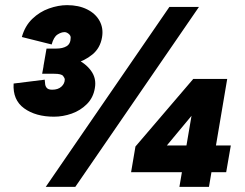

<svg xmlns="http://www.w3.org/2000/svg" viewBox="-20 -727 954 747"><path d="M190 -273Q119 -273 74 -305.5Q29 -338 33 -402L154 -417Q155 -411 155.5 -401.5Q156 -392 162 -385Q168 -378 183 -378Q206 -378 219 -390Q232 -402 232 -418Q232 -423 225.5 -431.5Q219 -440 191 -440H144L158 -516H190Q234 -516 273 -499Q312 -482 334 -452Q356 -422 349 -384Q343 -347 318 -322Q293 -297 259 -285Q225 -273 190 -273ZM149 -469 161 -538H199Q224 -538 239.5 -547.5Q255 -557 255 -581Q255 -589 247 -595.5Q239 -602 231 -602Q218 -602 203.5 -592.5Q189 -583 181 -554L65 -583Q77 -626 105.5 -653.5Q134 -681 170.5 -694Q207 -707 241 -707Q286 -707 319 -690.5Q352 -674 367.5 -645.5Q383 -617 377 -582Q370 -540 339.5 -515Q309 -490 269 -479.5Q229 -469 191 -469ZM158 0 639 -700H754L273 0ZM590 -114 507 -157 732 -420 788 -352ZM490 -57 507 -157 571 -161H878L860 -57ZM678 0 739 -358 732 -420H864L793 0Z"/></svg>

Font: Figtree Light Black
Style: Italic
Weight: 900
Italic angle: -9.5°
Version: Version 2.000